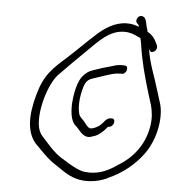

<svg xmlns="http://www.w3.org/2000/svg" viewBox="-51 -743 726 800"><g transform="rotate(5 312.0 -342.5)"><path d="M101 -331C75 -239 79 -174 113 -130C143 -100 173 -66 206 -46L237 -25C265 -6 296 10 341 10C372 10 406 2 431 -12C484 -35 536 -75 573 -126C621 -192 636 -289 615 -346L600 -394C584 -449 560 -502 552 -561C555 -556 558 -549 564 -549C572 -549 582 -556 584 -566C585 -571 585 -576 583 -579C572 -603 563 -619 539 -632C539 -643 535 -644 533 -656C530 -670 530 -676 524 -686C519 -695 502 -700 493 -686C484 -672 491 -663 498 -659C499 -657 501 -654 502 -649C497 -650 494 -652 490 -653C478 -657 465 -659 451 -659C402 -659 358 -630 324 -598C286 -564 268 -544 218 -498C159 -445 125 -417 101 -331ZM127 -184C107 -239 136 -364 182 -418C205 -442 277 -514 298 -534C338 -573 382 -623 443 -623C469 -623 483 -616 503 -607C505 -606 508 -604 512 -603C514 -595 516 -587 517 -579C527 -508 545 -443 565 -377L580 -329C587 -303 591 -275 585 -239C571 -157 521 -101 465 -68C432 -45 396 -26 350 -26C338 -26 326 -27 316 -30C281 -41 254 -61 224 -79C194 -99 169 -129 143 -158C136 -165 131 -174 127 -184ZM252 -305C251 -264 256 -229 279 -212C296 -196 313 -161 351 -178C372 -182 396 -205 410 -223H414C421 -223 431 -231 433 -240C436 -251 432 -259 423 -259H418C408 -259 400 -253 391 -242C380 -227 362 -214 342 -210H334C324 -215 319 -223 312 -232C305 -243 291 -250 286 -265C278 -293 280 -336 293 -379C301 -404 311 -412 330 -418C347 -424 363 -429 381 -435C400 -441 420 -448 441 -448H448C455 -446 465 -455 467 -464C470 -475 467 -483 458 -483C440 -485 425 -483 408 -477C381 -470 355 -462 330 -453C310 -447 296 -437 282 -419C262 -390 254 -338 252 -305Z"/></g></svg>

Font: Stray Cat
Style: CnObl
Weight: 400
Version: Version 1.0